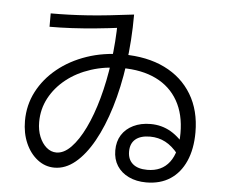

<svg xmlns="http://www.w3.org/2000/svg" viewBox="-55 -836 1111 944"><g transform="rotate(5 500.0 -363.5)"><path d="M700 45Q651 45 613.5 27Q576 9 555.5 -23Q535 -55 535 -99Q535 -143 555 -175Q575 -207 612 -225Q649 -243 697 -243Q752 -243 797.5 -216.5Q843 -190 885 -133L841 -106Q810 -145 775.5 -163Q741 -181 700 -181Q653 -181 628 -160Q603 -139 603 -99Q603 -60 628 -38.5Q653 -17 700 -17Q771 -17 809 -67Q847 -117 847 -211Q847 -304 809.5 -370Q772 -436 701.5 -470.5Q631 -505 531 -505Q450 -505 380.5 -482.5Q311 -460 259.5 -419Q208 -378 179 -323.5Q150 -269 150 -205Q150 -165 163 -133Q176 -101 198 -82Q220 -63 247 -63Q284 -63 319.5 -99.5Q355 -136 386 -200Q417 -264 440.5 -349Q464 -434 477.5 -532.5Q491 -631 492 -734L520 -703Q451 -694 389 -688Q327 -682 270.5 -679Q214 -676 160 -676V-742Q205 -742 250 -743.5Q295 -745 344.5 -748.5Q394 -752 449 -758Q504 -764 569 -772Q569 -643 552.5 -526Q536 -409 506 -311Q476 -213 435.5 -140.5Q395 -68 346.5 -28Q298 12 244 12Q198 12 160.5 -17Q123 -46 101.5 -95Q80 -144 80 -205Q80 -283 114.5 -349.5Q149 -416 210.5 -466Q272 -516 354 -544Q436 -572 531 -572Q651 -572 738 -529.5Q825 -487 872.5 -408Q920 -329 920 -221Q920 -139 893.5 -79Q867 -19 818 13Q769 45 700 45Z"/></g></svg>

Font: M PLUS 2 Thin
Style: Regular
Weight: 400
Version: Version 1.001